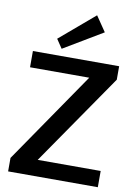

<svg xmlns="http://www.w3.org/2000/svg" viewBox="-103 -1029 770 1094"><g transform="rotate(10 282.5 -482.0)"><path d="M23 -78 435 -678 496 -606H43V-700H542V-622L128 -22L66 -94H542V0H23ZM428 -876 202 -741 167 -793 368 -964Z"/></g></svg>

Font: Pathway Extreme 12pt SemiBold
Style: Regular
Weight: 600
Version: Version 1.001;gftools[0.9.26]